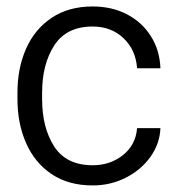

<svg xmlns="http://www.w3.org/2000/svg" viewBox="-20 -555 541 585"><path d="M397.7 -164.5H468.8Q466.8 -116.5 438 -76.6Q409.3 -36.8 362.9 -13.4Q316.5 10 262.5 10Q188.3 10 136.9 -24.8Q85.5 -59.5 59.4 -119.3Q33.2 -179 33.2 -252.8V-272.8Q33.2 -347.3 59.4 -406.5Q85.5 -465.8 137.1 -500.5Q188.8 -535.3 262.3 -535.3Q320.8 -535.3 366.8 -511.4Q412.8 -487.5 439.8 -444.6Q466.8 -401.7 468.8 -347H397.7Q393.7 -403 356.4 -438.6Q319 -474.2 262.3 -474.2Q182.5 -474.2 145.4 -416.7Q108.3 -359.2 108.3 -272.8V-252.8Q108.3 -166.3 145 -108.9Q181.8 -51.5 262.5 -51.5Q315.8 -51.5 354.6 -82.4Q393.5 -113.3 397.7 -164.5Z"/></svg>

Font: FreesentationVF
Style: Regular
Weight: 400
Designer: glyphs from Roboto by Christian Robertson / Hangul glyphs from Noto Sans CJK(Source Han Sans) by Jang Soo-young and Kang
Foundry: PT&
Version: Version 2.001;Glyphs 3.3.1 (3343)